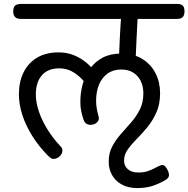

<svg xmlns="http://www.w3.org/2000/svg" viewBox="-20 -784 957 975"><path d="M677 171Q630 171 597.5 152.5Q565 134 548.5 104Q532 74 532 38Q532 -7 550 -40.5Q568 -74 594 -103.5Q620 -133 646 -162.5Q672 -192 690 -227.5Q708 -263 708 -311Q708 -345 695 -372Q682 -399 657 -415Q632 -431 595 -431Q554 -431 525.5 -410Q497 -389 482.5 -353.5Q468 -318 468 -273Q468 -252 471.5 -232Q475 -212 481 -191Q484 -179 478 -169.5Q472 -160 461.5 -155Q451 -150 440 -150Q428 -150 418.5 -156Q409 -162 404 -177Q397 -198 392.5 -219Q388 -240 388 -267Q388 -313 400 -357Q412 -401 437.5 -436Q463 -471 502 -491.5Q541 -512 595 -512Q659 -512 703 -484.5Q747 -457 770 -411.5Q793 -366 793 -311Q793 -256 774.5 -214Q756 -172 729 -139Q702 -106 674.5 -78.5Q647 -51 628.5 -24.5Q610 2 610 31Q610 59 629.5 75.5Q649 92 682 92Q709 92 729 85.5Q749 79 765.5 70Q782 61 795 56Q808 51 816.5 58.5Q825 66 832 81Q841 102 837 112.5Q833 123 819 131Q788 149 754.5 160Q721 171 677 171ZM252 23Q243 23 236.5 18Q230 13 221 4Q177 -41 144 -93.5Q111 -146 93.5 -200Q76 -254 76 -305Q76 -368 99.5 -416Q123 -464 168 -491Q213 -518 278 -518Q320 -518 355.5 -503.5Q391 -489 419 -465.5Q447 -442 465 -415Q471 -403 471 -391Q471 -372 460 -360.5Q449 -349 434 -349Q427 -349 421.5 -354Q416 -359 412 -364Q389 -394 355.5 -415.5Q322 -437 281 -437Q224 -437 193 -402Q162 -367 162 -305Q162 -263 177.5 -217.5Q193 -172 221.5 -126Q250 -80 290 -38Q297 -31 297 -19Q297 -4 283 9.5Q269 23 252 23ZM85 -688Q66 -688 56.5 -697.5Q47 -707 47 -727Q48 -750 58.5 -757Q69 -764 87 -764H881Q899 -764 908 -755.5Q917 -747 917 -725Q916 -704 906.5 -696Q897 -688 879 -688ZM583 -467Q584 -491 585.5 -523.5Q587 -556 588.5 -592Q590 -628 592.5 -662.5Q595 -697 597 -725Q599 -742 610 -750.5Q621 -759 640 -759Q663 -759 673 -750Q683 -741 681 -722Q679 -693 677 -658.5Q675 -624 673.5 -589Q672 -554 670.5 -522.5Q669 -491 668 -468Z"/></svg>

Font: Playpen Sans Deva
Style: Regular
Weight: 400
Designer: Pooja Saxena, Gunjan Panchal, Laura Meseguer, Veronika Burian, José Scaglione
Foundry: TypeTogether
Version: Version 2.000